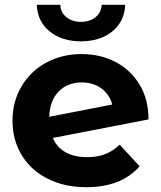

<svg xmlns="http://www.w3.org/2000/svg" viewBox="-20 -771 671 799"><path d="M478 -169 561 -79Q485 8 339 8Q248 8 178 -27.5Q108 -63 70 -126Q32 -189 32 -269Q32 -348 69.5 -411.5Q107 -475 172.5 -510.5Q238 -546 320 -546Q397 -546 460 -513.5Q523 -481 560.5 -419.5Q598 -358 598 -274L200 -197Q217 -157 253.5 -137Q290 -117 343 -117Q385 -117 417.5 -129.5Q450 -142 478 -169ZM185 -285 447 -336Q436 -378 402 -403Q368 -428 320 -428Q261 -428 224 -390Q187 -352 185 -285ZM133 -751H231Q232 -719 256.5 -699.5Q281 -680 317 -680Q353 -680 377.5 -699.5Q402 -719 403 -751H501Q498 -681 447 -640Q396 -599 317 -599Q238 -599 187 -640Q136 -681 133 -751Z"/></svg>

Font: Montserrat Alternates
Style: Bold
Weight: 700
Designer: Julieta Ulanovsky
Foundry: Julieta Ulanovsky
Version: Version 7.200